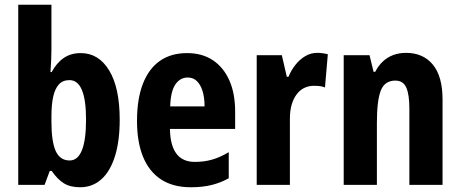

<svg xmlns="http://www.w3.org/2000/svg" viewBox="-20 -780 1942 810"><path d="M197 -574Q197 -553 196 -528Q195 -503 193 -476H198Q219 -515 249 -535.5Q279 -556 321 -556Q396 -556 440.5 -483Q485 -410 485 -275Q485 -185 465 -121Q445 -57 407.5 -23.5Q370 10 318 10Q276 10 249 -7Q222 -24 198 -59H190L168 0H57V-760H197ZM273 -442Q245 -442 228.5 -424Q212 -406 204.5 -372.5Q197 -339 197 -290V-266Q197 -183 215 -143Q233 -103 274 -103Q308 -103 325.5 -146Q343 -189 343 -276Q343 -359 325.5 -400.5Q308 -442 273 -442Z M769 -556Q833 -556 878 -526Q923 -496 947.5 -441Q972 -386 972 -309V-236H697Q698 -167 724 -132Q750 -97 802 -97Q841 -97 874.5 -106.5Q908 -116 945 -138V-28Q911 -9 872.5 0.5Q834 10 785 10Q710 10 659.5 -23Q609 -56 583.5 -118.5Q558 -181 558 -270Q558 -363 583 -427Q608 -491 655 -523.5Q702 -556 769 -556ZM772 -453Q740 -453 720 -424Q700 -395 698 -331H843Q843 -369 834.5 -396Q826 -423 810.5 -438Q795 -453 772 -453Z M1318 -557Q1329 -557 1340.5 -555.5Q1352 -554 1363 -551L1351 -411Q1342 -415 1330.5 -416.5Q1319 -418 1304 -418Q1282 -418 1263.5 -409Q1245 -400 1231.5 -382Q1218 -364 1210.5 -338.5Q1203 -313 1203 -279V0H1063V-547H1169L1190 -456H1197Q1208 -483 1226 -506Q1244 -529 1267.5 -543Q1291 -557 1318 -557Z M1693 -557Q1765 -557 1806 -507.5Q1847 -458 1847 -360V0H1707V-323Q1707 -381 1694 -410.5Q1681 -440 1648 -440Q1603 -440 1586.5 -398Q1570 -356 1570 -261V0H1430V-547H1539L1556 -477H1563Q1576 -503 1595.5 -521Q1615 -539 1639.5 -548Q1664 -557 1693 -557Z"/></svg>

Font: Noto Sans Display Condensed
Style: Bold
Weight: 700
Width: 3
Designer: Monotype Design Team
Foundry: Monotype Imaging Inc.
Version: Version 2.003